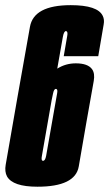

<svg xmlns="http://www.w3.org/2000/svg" viewBox="-51 -700 413 726"><path d="M90.5 6Q-2.5 6 -24.5 -33Q-34 -51 -29.5 -77Q-15 -160.5 14.5 -329.5Q48 -516 62.2 -598.2Q76.5 -680.5 216.5 -680.5Q318.5 -680.5 337.5 -640Q344.5 -626 341 -607.5Q328.5 -534.5 320.5 -487.5H190Q199.5 -544 203 -563Q206 -578.5 201 -581.5Q200 -582.5 198.5 -582.5Q190.5 -582.5 186.5 -559.5Q183.5 -545 165.5 -440.5Q197.5 -460.5 235.5 -460.5Q281 -460.5 297 -438.5Q308.5 -422.5 303.5 -394Q292 -327.5 275.5 -236.5Q260 -147 246.8 -70.5Q233.5 6 90.5 6ZM144.5 -322.5Q142 -309 139.5 -294Q111 -130 107.5 -111Q104.5 -95.5 109 -92.5Q110.5 -92 112 -92Q120 -92 123.5 -111Q127 -130 143.5 -225Q162 -330 165 -347Q167.5 -360.5 163 -363Q162 -364 160.5 -364Q153 -364 149.5 -346Q147 -335.5 144.5 -322.5Z"/></svg>

Font: Anybody UltraCondensed Regular
Style: Bold Italic
Weight: 700
Width: 1
Italic angle: -10°
Designer: Tyler Finck
Foundry: Etcetera Type Company
Version: Version 1.010; ttfautohint (v1.8.3) -l 8 -r 50 -G 200 -x 14 